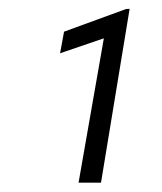

<svg xmlns="http://www.w3.org/2000/svg" viewBox="-20 -730 359 426"><path d="M204.1 -324.7H154.3L210.4 -645L113.3 -611.8L122.1 -659.7L259.8 -710L267.6 -710.4Z"/></svg>

Font: TypoPRO Roboto
Style: Italic
Weight: 300
Italic angle: -12°
Designer: Google
Version: Version 2.136; 2016